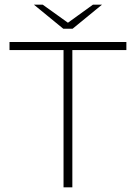

<svg xmlns="http://www.w3.org/2000/svg" viewBox="-20 -808 586 828"><path d="M525 -627V-592H292V0H254V-592H21V-627ZM126 -788H164L273 -710L381 -788H420L293 -684H253Z"/></svg>

Font: Blinker ExtraLight
Style: Regular
Weight: 200
Designer: Juergen Huber
Foundry: supertype
Version: Version 1.017;hotconv 1.0.117;makeotfexe 2.5.65602